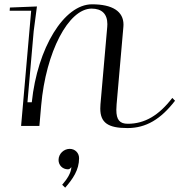

<svg xmlns="http://www.w3.org/2000/svg" viewBox="-20 -585 833 892"><path d="M268.9 273.4 282.8 286.9C318.3 246.6 347.4 204.6 347.4 149.9C347.4 125.6 328.7 106.6 303.9 106.6C276.8 106.6 252 129.2 252 158.3C252 182.5 270.8 201.6 295.6 201.6C301.5 201.6 307 197.9 310.2 192.7H311.7C309.4 219.2 293.2 245.2 268.9 273.4ZM26.1 -550 24.8 -535H124.8L78 0H163L171.3 -95C193.1 -343.5 298.1 -545 405.7 -545C453.5 -545 478.8 -519.8 478.8 -472.8C478.8 -468.7 478.6 -464.4 478.2 -460L446.7 -100C446.2 -93.3 445.9 -86.9 445.9 -80.8C445.9 -14.9 481.8 10 572.1 10C658.6 10 726.7 -31 793.2 -117L780.4 -130C718.3 -49 652.6 -10 573.9 -10C536.2 -10 520.5 -28 520.5 -74.8C520.5 -82.4 520.9 -90.8 521.7 -100L553.2 -460C553.6 -463.6 553.7 -467.1 553.7 -470.5C553.7 -532 502.9 -565 407.4 -565C277.5 -565 153.9 -362.5 127.7 -110H107.6L136.5 -440L151.6 -555Z"/></svg>

Font: Galberik
Style: Regular
Weight: 400
Designer: Gluk
Foundry: Gluk
Version: Version 0.50